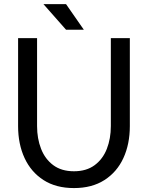

<svg xmlns="http://www.w3.org/2000/svg" viewBox="-20 -909 723 938"><path d="M161.1 -722.7H68.4V-293Q68.4 -205.1 100.1 -136.7Q131.8 -68.4 192.6 -29.3Q253.4 9.8 341.3 9.8Q429.2 9.8 490.2 -29.3Q551.3 -68.4 582.8 -136.7Q614.3 -205.1 614.3 -293V-722.7H521.5V-293Q521.5 -231.9 502 -181.9Q482.4 -131.8 442.4 -102.1Q402.3 -72.3 341.3 -72.3Q280.3 -72.3 240.2 -102.1Q200.2 -131.8 180.7 -181.9Q161.1 -231.9 161.1 -293ZM302.7 -763.7H389.6L302.7 -888.7H192.4Z"/></svg>

Font: Giphurs
Style: Regular
Weight: 400
Version: Version 2.010